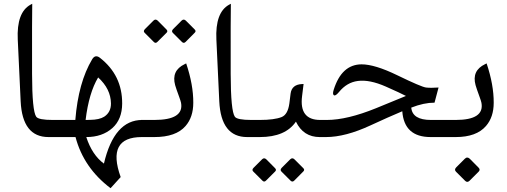

<svg xmlns="http://www.w3.org/2000/svg" viewBox="-20 -716 2647 1003"><path d="M233.4 0Q96.7 0 87.9 -187L72.8 -508.8Q65.9 -651.9 140.1 -691.9L148.4 -696.3Q147 -631.8 147.5 -330.1Q147.9 -135.7 169.4 -106Q181.6 -89.4 255.4 -89.4H277.8Q277.8 -89.4 277.8 0Z M253.9 -89.4H373.5Q389.2 -285.6 461.4 -406.2Q477.5 -433.1 502 -414.1Q619.1 -322.8 618.2 -174.8Q617.7 -92.3 566.9 -46.9Q514.2 0 430.7 0Q461.4 93.8 522.9 138.7Q576.2 -89.4 723.1 -89.4H740.7V0H720.7Q535.2 0 610.4 209L557.6 267.1Q417 161.1 374.5 0H253.9Q253.9 0 253.9 -89.4ZM427.2 -89.4 449.7 -89.8Q499 -90.3 524.4 -106.4Q560.1 -129.9 559.6 -175.8Q558.6 -251.5 492.7 -311.5Q444.3 -230.5 427.2 -89.4Z M804.2 -607.9 849.6 -562Q858.4 -553.2 850.1 -544.9L802.2 -497.1Q792.5 -487.3 783.2 -497.1L735.4 -544.9Q727.1 -553.2 736.8 -563.5L781.7 -608.4Q792.5 -619.1 804.2 -607.9ZM951.2 -607.9 997.1 -562Q1005.9 -553.2 997.1 -544.9L949.7 -497.1Q939.9 -487.3 930.2 -497.1L882.8 -544.4Q874 -553.2 884.3 -564L928.7 -608.4Q939.9 -619.1 951.2 -607.9ZM786.1 -89.4Q941.9 -89.4 925.8 -178.7Q923.8 -188.5 916.5 -208.5Q899.4 -254.9 895 -271Q874 -347.2 944.8 -380.9L952.6 -384.8Q990.2 -272.9 989.7 -179.2Q989.7 -104 949.2 -57.6Q899.4 0 786.6 0H715.8Q715.8 0 715.8 -89.4Z M1271 0Q1134.3 0 1125.5 -187L1110.4 -508.8Q1103.5 -651.9 1177.7 -691.9L1186 -696.3Q1184.6 -631.8 1185.1 -330.1Q1185.5 -135.7 1207 -106Q1219.2 -89.4 1293 -89.4H1315.4Q1315.4 -89.4 1315.4 0Z M1371.6 116.7 1417 162.6Q1425.8 171.4 1417.5 179.7L1369.6 227.5Q1359.9 237.3 1350.6 227.5L1302.7 179.7Q1294.4 171.4 1304.2 161.1L1349.1 116.2Q1359.9 105.5 1371.6 116.7ZM1518.6 116.7 1564.5 162.6Q1573.2 171.4 1564.5 179.7L1517.1 227.5Q1507.3 237.3 1497.6 227.5L1450.2 180.2Q1441.4 171.4 1451.7 160.6L1496.1 116.2Q1507.3 105.5 1518.6 116.7ZM1670.4 0H1650.4Q1564.5 0 1525.9 -80.6Q1471.2 0 1337.4 0H1291Q1291 0 1291 -89.4H1336.9Q1413.1 -89.4 1451.2 -104.5Q1483.9 -117.7 1491.7 -176.3L1498 -227.1Q1504.4 -274.9 1558.6 -276.9L1565.9 -277.3L1558.1 -214.4Q1542 -89.4 1652.8 -89.4H1670.4Z M2081.5 -134.8Q2008.3 -104 1915.5 -61Q1784.2 0 1683.1 0H1646.5Q1646.5 0 1646.5 -89.4H1687.5Q1793.5 -89.4 1944.8 -150.9Q1985.8 -167.5 2100.6 -214.8Q2070.8 -230.5 1995.6 -263.7Q1910.2 -301.3 1849.1 -293Q1792 -285.6 1751 -235.4Q1733.4 -214.4 1725.6 -217.8Q1715.3 -222.2 1723.1 -246.6Q1764.6 -379.4 1868.7 -379.9Q1938 -379.9 2054.7 -323.2Q2181.2 -261.7 2205.6 -258.8Q2230 -255.9 2271 -258.8L2250 -179.7Q2194.3 -179.7 2128.4 -153.8Q2134.3 -89.4 2231 -89.4H2334.5V0H2229.5Q2091.3 0 2081.5 -134.8Z M2434.6 113.8 2480 159.7Q2490.7 170.4 2480.5 180.7L2432.6 228.5Q2420.9 239.7 2409.7 228.5L2362.3 181.2Q2351.1 170.4 2363.8 157.7L2408.2 113.3Q2420.9 100.6 2434.6 113.8ZM2360.4 -89.4Q2511.2 -89.4 2495.1 -178.7Q2493.2 -188.5 2485.8 -208.5Q2468.8 -254.9 2464.4 -271Q2443.4 -347.2 2514.2 -380.9L2522 -384.8Q2559.6 -272.9 2559.1 -179.2Q2559.1 -104 2518.6 -57.6Q2468.8 0 2360.8 0H2309.6Q2309.6 0 2309.6 -89.4Z"/></svg>

Font: Gandom WOL
Style: WOL
Weight: 400
Foundry: DejaVu fonts team - Redesigned by Saber Rastikerdar - Based on Samim Font
Version: Version 0.8